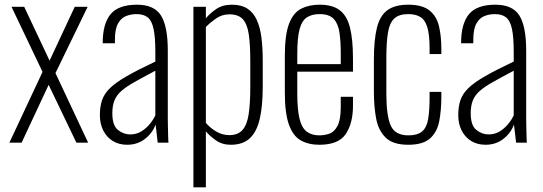

<svg xmlns="http://www.w3.org/2000/svg" viewBox="-20 -607 2311 817"><path d="M20 0 161 -301 29 -578H83L191 -349L298 -578H353L216 -296L355 0H305L187 -246L72 0Z M521 9Q486 9 460 -7Q434 -23 419.5 -51.5Q405 -80 405 -117Q405 -154 414.5 -181.5Q424 -209 449 -233Q474 -257 520.5 -283.5Q567 -310 641 -345V-386Q641 -449 633.5 -484Q626 -519 608.5 -533Q591 -547 561 -547Q538 -547 517 -539Q496 -531 482.5 -507.5Q469 -484 469 -438V-423H417Q417 -506 450.5 -546.5Q484 -587 563 -587Q636 -587 665 -541Q694 -495 694 -392V-101Q694 -93 694.5 -70.5Q695 -48 695.5 -27Q696 -6 697 0H651Q649 -21 646 -44Q643 -67 642 -77Q629 -41 597 -16Q565 9 521 9ZM534 -35Q559 -35 579 -46.5Q599 -58 615 -76.5Q631 -95 641 -116V-306Q588 -278 552.5 -258Q517 -238 496.5 -220Q476 -202 467 -179.5Q458 -157 458 -125Q458 -73 482 -54Q506 -35 534 -35Z M803 190V-578H856V-529Q873 -550 900 -568.5Q927 -587 967 -587Q1007 -587 1032.5 -570.5Q1058 -554 1072.5 -522.5Q1087 -491 1092.5 -447Q1098 -403 1098 -349V-238Q1098 -157 1085.5 -102Q1073 -47 1043.5 -19Q1014 9 962 9Q925 9 898.5 -10Q872 -29 856 -48V190ZM956 -32Q992 -32 1011.5 -53.5Q1031 -75 1038 -120.5Q1045 -166 1045 -236V-349Q1045 -418 1038.5 -461.5Q1032 -505 1013 -525.5Q994 -546 956 -546Q924 -546 898 -527.5Q872 -509 856 -492V-84Q873 -64 899 -48Q925 -32 956 -32Z M1339 9Q1293 9 1260 -9.5Q1227 -28 1209.5 -76.5Q1192 -125 1192 -214V-368Q1192 -459 1210 -506Q1228 -553 1261.5 -570Q1295 -587 1340 -587Q1394 -587 1425 -564Q1456 -541 1469 -490.5Q1482 -440 1482 -357V-302H1245V-210Q1245 -141 1254.5 -102Q1264 -63 1285 -47Q1306 -31 1339 -31Q1360 -31 1381 -38Q1402 -45 1416 -71Q1430 -97 1430 -152V-195H1482V-157Q1482 -83 1451.5 -37Q1421 9 1339 9ZM1245 -334H1430V-379Q1430 -431 1424.5 -468.5Q1419 -506 1400 -526.5Q1381 -547 1340 -547Q1308 -547 1286.5 -533.5Q1265 -520 1255 -483.5Q1245 -447 1245 -378Z M1717 9Q1652 9 1621 -21.5Q1590 -52 1580.5 -103Q1571 -154 1571 -217V-353Q1571 -438 1584 -489.5Q1597 -541 1629 -564Q1661 -587 1717 -587Q1777 -587 1807.5 -562.5Q1838 -538 1848 -495.5Q1858 -453 1858 -400V-377H1808V-400Q1808 -459 1798.5 -490.5Q1789 -522 1769 -534.5Q1749 -547 1717 -547Q1678 -547 1658 -528.5Q1638 -510 1631 -469Q1624 -428 1624 -359V-209Q1624 -115 1642.5 -73Q1661 -31 1718 -31Q1757 -31 1776.5 -48Q1796 -65 1802 -101Q1808 -137 1808 -194V-216H1858V-195Q1858 -137 1849 -91Q1840 -45 1810 -18Q1780 9 1717 9Z M2046 9Q2011 9 1985 -7Q1959 -23 1944.5 -51.5Q1930 -80 1930 -117Q1930 -154 1939.5 -181.5Q1949 -209 1974 -233Q1999 -257 2045.5 -283.5Q2092 -310 2166 -345V-386Q2166 -449 2158.5 -484Q2151 -519 2133.5 -533Q2116 -547 2086 -547Q2063 -547 2042 -539Q2021 -531 2007.5 -507.5Q1994 -484 1994 -438V-423H1942Q1942 -506 1975.5 -546.5Q2009 -587 2088 -587Q2161 -587 2190 -541Q2219 -495 2219 -392V-101Q2219 -93 2219.5 -70.5Q2220 -48 2220.5 -27Q2221 -6 2222 0H2176Q2174 -21 2171 -44Q2168 -67 2167 -77Q2154 -41 2122 -16Q2090 9 2046 9ZM2059 -35Q2084 -35 2104 -46.5Q2124 -58 2140 -76.5Q2156 -95 2166 -116V-306Q2113 -278 2077.5 -258Q2042 -238 2021.5 -220Q2001 -202 1992 -179.5Q1983 -157 1983 -125Q1983 -73 2007 -54Q2031 -35 2059 -35Z"/></svg>

Font: Oswald ExtraLight
Style: Regular
Weight: 250
Designer: Vernon Adams
Foundry: Vernon Adams
Version: Version 4.103;gftools[0.9.33.dev8+g029e19f]